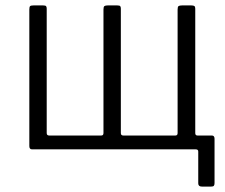

<svg xmlns="http://www.w3.org/2000/svg" viewBox="-20 -550 830 707"><path d="M685 -530Q693 -530 696 -527.5Q699 -525 699 -518V-12Q699 0 688 0H98Q88 0 88 -12V-515Q88 -525 91 -527.5Q94 -530 103 -530H139Q147 -530 149.5 -527.5Q152 -525 152 -518V-60Q152 -51 161 -51H353Q361 -51 361 -60V-515Q361 -525 364.5 -527.5Q368 -530 376 -530H412Q420 -530 422.5 -527.5Q425 -525 425 -518V-60Q425 -51 434 -51H626Q634 -51 634 -60V-515Q634 -525 637.5 -527.5Q641 -530 650 -530ZM723 137Q710 137 710 125V8Q710 0 701 0H657V-51H699V-60Q699 -51 707 -51H760Q770 -51 770 -39V124Q770 131 767.5 134Q765 137 758 137Z"/></svg>

Font: Libre Franklin Light
Style: Regular
Weight: 300
Designer: Pablo Impallari, Rodrigo Fuenzalida, Nhung Nguyen
Foundry: Impallari Type
Version: Version 3.000